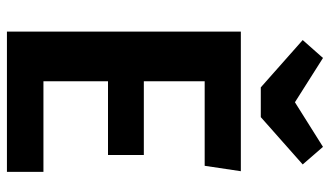

<svg xmlns="http://www.w3.org/2000/svg" viewBox="-224 -752 975 568"><g transform="rotate(90 264.0 -467.5)"><path d="M414 -935 466 -875 326 -751H238L98 -875L151 -935L282 -852ZM486 -692 470 -585H220V-405H438V-299H220V-108H488V0H73V-692Z"/></g></svg>

Font: Fira Sans SemiBold
Style: Regular
Weight: 600
Designer: bBox Type GmbH & Carrois Corporate GbR & Edenspiekermann AG
Foundry: bBox Type GmbH & Carrois Corporate GbR & Edenspiekermann AG
Version: Version 4.301;PS 004.301;hotconv 1.0.88;makeotf.lib2.5.64775